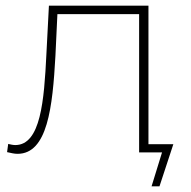

<svg xmlns="http://www.w3.org/2000/svg" viewBox="-20 -539 674 679"><path d="M505 -29V-519H153L144 -346C136 -184 124 -26 34 -26C27 -26 17 -28 9 -30L5 -1C19 2 30 5 42 5C148 5 166 -160 176 -341L183 -489H472V0H553L516 120H544L593 -29Z"/></svg>

Font: Talent ExtraLight
Style: Regular
Weight: 200
Designer: Mike Powis
Version: Version 1.001;hotconv 1.0.109;makeotfexe 2.5.65596